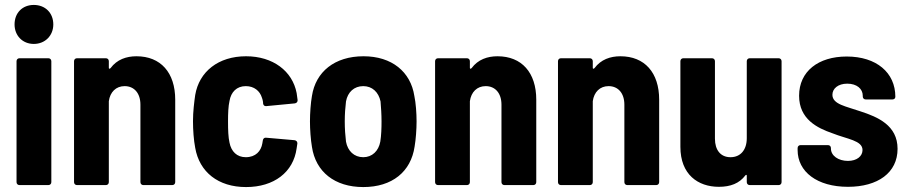

<svg xmlns="http://www.w3.org/2000/svg" viewBox="-20 -750 3679 778"><path d="M117 -572C163 -572 196 -606 196 -651C196 -698 163 -730 117 -730C71 -730 39 -698 39 -651C39 -606 71 -572 117 -572ZM59 0H176C183 0 188 -5 188 -12V-502C188 -509 183 -514 176 -514H59C52 -514 47 -509 47 -502V-12C47 -5 52 0 59 0Z M533 -522C492 -522 454 -509 428 -474C424 -470 421 -471 421 -475V-502C421 -509 416 -514 409 -514H292C285 -514 280 -509 280 -502V-12C280 -5 285 0 292 0H409C416 0 421 -5 421 -12V-340C426 -377 450 -401 485 -401C524 -401 549 -372 549 -326V-12C549 -5 554 0 561 0H678C685 0 690 -5 690 -12V-346C690 -456 631 -522 533 -522Z M977 8C1090 8 1169 -52 1182 -149L1185 -169C1185 -177 1180 -181 1173 -182L1058 -192C1051 -193 1046 -188 1045 -181L1043 -169C1038 -138 1016 -113 976 -113C940 -113 917 -136 910 -172C905 -194 904 -223 904 -258C904 -290 905 -319 910 -341C916 -377 939 -401 976 -401C1010 -401 1033 -381 1041 -355C1043 -350 1044 -346 1045 -341C1046 -338 1046 -334 1046 -331C1047 -324 1051 -320 1057 -320C1058 -320 1058 -320 1059 -320L1174 -331C1181 -332 1186 -336 1186 -344C1185 -354 1183 -364 1182 -373C1165 -462 1086 -522 977 -522C865 -522 787 -460 771 -365C767 -337 762 -298 762 -259C762 -223 765 -182 771 -151C788 -53 864 8 977 8Z M1452 8C1569 8 1645 -54 1660 -156C1665 -185 1668 -226 1668 -258C1668 -291 1665 -333 1659 -361C1644 -459 1568 -522 1453 -522C1336 -522 1259 -459 1244 -361C1239 -333 1236 -291 1236 -258C1236 -226 1239 -184 1244 -155C1259 -54 1336 8 1452 8ZM1452 -113C1415 -113 1389 -138 1382 -176C1379 -200 1377 -229 1377 -258C1377 -287 1379 -315 1382 -339C1389 -377 1415 -401 1452 -401C1488 -401 1514 -377 1522 -339C1524 -315 1526 -287 1526 -258C1526 -230 1525 -201 1521 -176C1514 -138 1488 -113 1452 -113Z M1996 -522C1955 -522 1917 -509 1891 -474C1887 -470 1884 -471 1884 -475V-502C1884 -509 1879 -514 1872 -514H1755C1748 -514 1743 -509 1743 -502V-12C1743 -5 1748 0 1755 0H1872C1879 0 1884 -5 1884 -12V-340C1889 -377 1913 -401 1948 -401C1987 -401 2012 -372 2012 -326V-12C2012 -5 2017 0 2024 0H2141C2148 0 2153 -5 2153 -12V-346C2153 -456 2094 -522 1996 -522Z M2494 -522C2453 -522 2415 -509 2389 -474C2385 -470 2382 -471 2382 -475V-502C2382 -509 2377 -514 2370 -514H2253C2246 -514 2241 -509 2241 -502V-12C2241 -5 2246 0 2253 0H2370C2377 0 2382 -5 2382 -12V-340C2387 -377 2411 -401 2446 -401C2485 -401 2510 -372 2510 -326V-12C2510 -5 2515 0 2522 0H2639C2646 0 2651 -5 2651 -12V-346C2651 -456 2592 -522 2494 -522Z M3006 -502V-190C3006 -143 2981 -113 2940 -113C2900 -113 2877 -142 2877 -188V-502C2877 -509 2872 -514 2865 -514H2749C2742 -514 2737 -509 2737 -502V-155C2737 -43 2808 7 2893 7C2940 7 2976 -7 3000 -39C3003 -43 3006 -42 3006 -38V-12C3006 -5 3011 0 3018 0H3135C3142 0 3147 -5 3147 -12V-502C3147 -509 3142 -514 3135 -514H3018C3011 -514 3006 -509 3006 -502Z M3416 7C3537 7 3617 -50 3617 -147C3617 -242 3537 -276 3466 -299C3409 -319 3353 -327 3353 -366C3353 -391 3376 -411 3413 -411C3452 -411 3476 -390 3476 -362V-359C3476 -352 3481 -347 3488 -347H3596C3603 -347 3608 -351 3608 -358C3608 -456 3531 -521 3411 -521C3296 -521 3218 -461 3218 -362C3218 -267 3292 -231 3353 -210C3413 -186 3475 -181 3475 -142C3475 -117 3452 -98 3416 -98C3377 -98 3347 -119 3347 -148V-150C3347 -157 3342 -162 3335 -162H3224C3217 -162 3212 -157 3212 -150V-142C3212 -54 3291 7 3416 7Z"/></svg>

Font: Barlow Semi Condensed
Style: Bold
Weight: 700
Width: 4
Designer: Jeremy Tribby
Foundry: Tribby Type
Version: Version 1.422;hotconv 1.0.109;makeotfexe 2.5.65596